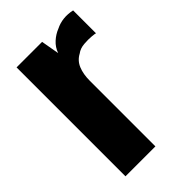

<svg xmlns="http://www.w3.org/2000/svg" viewBox="-162 -558 617 617"><g transform="rotate(-45 146.5 -249.5)"><path d="M31 0V-495H147L158 -433Q165 -453 180.5 -467Q196 -481 214 -488Q248 -505 289 -496V-392Q288 -393 273 -394.5Q258 -396 238.5 -394.5Q219 -393 206 -383Q185 -372 176 -350Q167 -328 167 -298V0Z"/></g></svg>

Font: Alumni Sans ExtraBold
Style: Regular
Weight: 800
Designer: Robert E. Leuschke
Foundry: Robert E. Leuschke
Version: Version 1.018